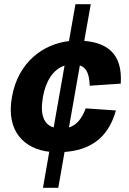

<svg xmlns="http://www.w3.org/2000/svg" viewBox="-20 -800 616 916"><path d="M185 96H258L288 -75C396 -83 493 -129 533 -273L389 -283C368 -228 342 -202 309 -192L361 -488C393 -477 406 -447 408 -391L556 -401C566 -547 487 -596 382 -605L413 -780H340L309 -604C187 -590 66 -504 37 -337C7 -171 99 -89 215 -76ZM185 -338C198 -414 235 -470 288 -487L236 -192C188 -206 170 -255 185 -338Z"/></svg>

Font: Uncut Sans
Style: Bold Italic
Weight: 700
Italic angle: -10°
Designer: Kasper Nordkvist
Foundry: Uncut Type
Version: Version 1.111;FEAKit 1.0